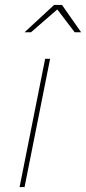

<svg xmlns="http://www.w3.org/2000/svg" viewBox="-20 -754 347 774"><path d="M307 -624H281L211 -716L105 -624H79L198 -734H230ZM182 -517 79 0H59L162 -517Z"/></svg>

Font: TypoPRO Montserrat Alternates
Style: Italic
Weight: 250
Italic angle: -11.3°
Designer: Julieta Ulanovsky
Foundry: Julieta Ulanovsky
Version: Version 6.001